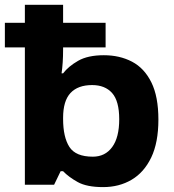

<svg xmlns="http://www.w3.org/2000/svg" viewBox="-24 -762 719 792"><path d="M401.4 9.8Q334 9.8 296.6 -11Q259.3 -31.7 236.3 -55.7H226.1L199.2 0H78.6V-566.4H-3.9V-668H78.6V-742.2H236.3V-668H411.6V-566.4H236.3V-558.6Q236.3 -528.8 234.6 -504.2Q232.9 -479.5 230 -459.5H236.3Q258.3 -488.3 298.3 -511.2Q338.4 -534.2 404.3 -534.2Q469.7 -534.2 520.5 -507.6Q571.3 -481 600.3 -422.4Q629.4 -363.8 629.4 -268.6Q629.4 -174.3 599.9 -112.5Q570.3 -50.8 518.8 -20.5Q467.3 9.8 401.4 9.8ZM358.9 -115.7Q409.7 -115.7 438.7 -155.3Q467.8 -194.8 467.8 -270Q467.8 -345.2 438.5 -378.2Q409.2 -411.1 356 -411.1Q297.4 -411.1 266.8 -378.4Q236.3 -345.7 236.3 -275.9V-271.5Q236.3 -196.3 262.2 -156Q288.1 -115.7 358.9 -115.7Z"/></svg>

Font: Lunasima
Style: Bold
Weight: 700
Designer: The DocRepair Project, Monotype Design Team
Foundry: Google
Version: Version 2.009